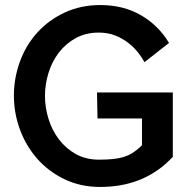

<svg xmlns="http://www.w3.org/2000/svg" viewBox="-20 -735 764 760"><path d="M376 5Q299 5 235.5 -25.5Q172 -56 127.5 -106.5Q83 -157 59 -222Q35 -287 35 -357Q35 -426 59 -491.5Q83 -557 128 -606.5Q173 -656 236.5 -685.5Q300 -715 377 -715Q468 -715 537.5 -675Q607 -635 649 -565L552 -489Q543 -506 527 -526.5Q511 -547 488 -565Q465 -583 436 -594.5Q407 -606 371 -606Q320 -606 280.5 -584.5Q241 -563 213.5 -527.5Q186 -492 172 -446.5Q158 -401 158 -355Q158 -310 172 -264.5Q186 -219 213.5 -183Q241 -147 280.5 -125Q320 -103 372 -103Q403 -103 427.5 -105.5Q452 -108 472 -114.5Q492 -121 509 -132.5Q526 -144 542 -160V-266H366L364 -369H664V-114Q633 -81 599.5 -58.5Q566 -36 530 -22Q494 -8 455.5 -1.5Q417 5 376 5Z"/></svg>

Font: Rising Sun SemiBold
Style: Regular
Weight: 600
Designer: Matt McInerney, Pablo Impallari, Rodrigo Fuenzalida (Raleway font), Stephen Hutchings (Greek), Cristiano Sobral (main ch
Foundry: The Rising Sun Project Authors
Version: Version 4.327; ttfautohint (v1.8.4.7-5d5b-dirty)